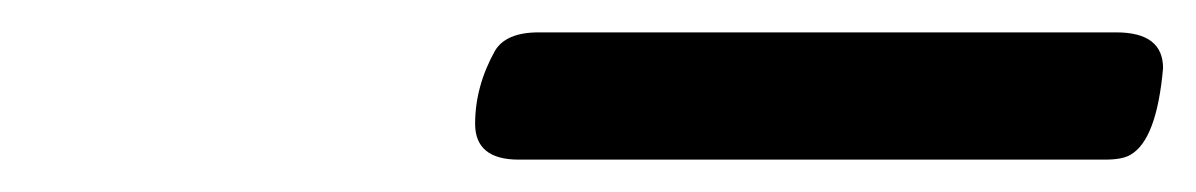

<svg xmlns="http://www.w3.org/2000/svg" viewBox="-20 -726 735 118"><path d="M272 -649.9Q272 -672.9 284.2 -694.8Q291 -706.1 311 -706.1H666Q694.8 -706.1 694.8 -684.1Q690.9 -640.1 674.8 -630.9Q669.9 -627.9 659.2 -627.9H298.8Q272 -627.9 272 -649.9Z"/></svg>

Font: CMU Concrete
Style: BoldItalic
Weight: 700
Italic angle: -14.04°
Version: Version 0.7.0